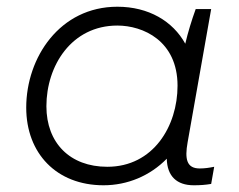

<svg xmlns="http://www.w3.org/2000/svg" viewBox="-20 -547 711 571"><path d="M556 4C575 4 590 3 608 0L617 -51C602 -48 589 -46 574 -46C535 -46 529 -74 538 -124L608 -520H562C550 -487 539 -451 531 -417C494 -484 422 -527 329 -527C158 -527 58 -376 58 -227C58 -91 148 4 288 4C359 4 426 -24 476 -75C477 -23 506 4 556 4ZM329 -471C405 -471 508 -426 508 -292C508 -172 436 -51 299 -51C188 -51 118 -122 118 -231C118 -352 193 -471 329 -471Z"/></svg>

Font: Fixel Display Light
Style: Italic
Weight: 300
Italic angle: -10°
Designer: AlfaBravo + MacPaw
Foundry: Kyrylo Tkachov, Marchela Mozhyna, Serhii Makarenko, Maria Weinstein, Zakhar Kryvoshyya
Version: Version 1.210;Glyphs 3.2 (3217)